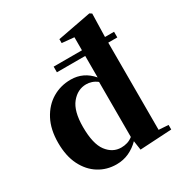

<svg xmlns="http://www.w3.org/2000/svg" viewBox="-193 -965 1059 1121"><g transform="rotate(-30 336.5 -404.5)"><path d="M419.9 -80.1V-451.2Q401.9 -465.3 383.5 -471.2Q365.2 -477.1 347.2 -477.1Q289.1 -477.1 248 -426.8Q207 -376.5 207 -270Q207 -155.8 245.6 -105Q284.2 -54.2 341.8 -54.2Q362.8 -54.2 382.3 -60.1Q401.9 -65.9 419.9 -80.1ZM581.1 -35.2 646 -30.8V0L432.1 12.2L422.9 -49.8Q392.1 -18.6 353.5 -0.7Q314.9 17.1 269 17.1Q203.6 17.1 150.6 -15.9Q97.7 -48.8 66.4 -111.1Q35.2 -173.3 35.2 -262.2Q35.2 -352.1 68.6 -415.5Q102.1 -479 158 -512.5Q213.9 -545.9 282.2 -545.9Q368.2 -545.9 425.8 -478V-623H234.9V-661.1H425.8V-749L344.2 -756.8V-783.2L570.8 -826.2L585 -816.9L581.1 -661.1H642.1V-623H581.1Z"/></g></svg>

Font: Source Han Serif JP Heavy
Style: Regular
Weight: 900
Designer: Ryoko NISHIZUKA  (kana & ideographs); Frank Grießhammer (Latin, Greek & Cyrillic); Wenlong ZHANG  (bopomofo); Sandoll Co
Foundry: Adobe Systems Incorporated
Version: Version 1.001;PS 1.001;hotconv 16.6.54;makeotf.lib2.5.65590